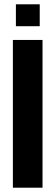

<svg xmlns="http://www.w3.org/2000/svg" viewBox="-20 -874 259 894"><path d="M40 0V-688H178V0ZM54 -752V-854H165V-752Z"/></svg>

Font: Saira ExtraCondensed ExtraBold
Style: Regular
Weight: 800
Width: 2
Designer: Hector Gatti with collaboration of the Omnibus-Type team
Foundry: Omnibus-Type
Version: Version 1.101